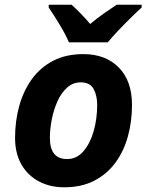

<svg xmlns="http://www.w3.org/2000/svg" viewBox="-20 -786 625 816"><path d="M253 10Q192 10 144.5 -15.5Q97 -41 70.5 -88Q44 -135 44 -200Q44 -272 62 -336.5Q80 -401 116 -450.5Q152 -500 206.5 -528Q261 -556 334 -556Q429 -556 485 -499Q541 -442 541 -340Q541 -271 524 -208Q507 -145 471.5 -96Q436 -47 381.5 -18.5Q327 10 253 10ZM265 -110Q306 -110 334.5 -143Q363 -176 378 -228.5Q393 -281 393 -340Q393 -381 377.5 -408.5Q362 -436 323 -436Q290 -436 265 -413.5Q240 -391 224 -355Q208 -319 200 -278Q192 -237 192 -200Q192 -110 265 -110ZM273 -606Q258 -641 232.5 -683Q207 -725 187 -754V-766H284Q301 -751 323.5 -728Q346 -705 363 -684Q392 -708 419.5 -727.5Q447 -747 476 -766H582V-754Q562 -736 535 -709.5Q508 -683 482 -655.5Q456 -628 438 -606Z"/></svg>

Font: Noto IKEA Latin
Style: Bold Italic
Weight: 700
Italic angle: -12°
Designer: Monotype Design Team
Foundry: Monotype Imaging Inc.
Version: Version 1.0